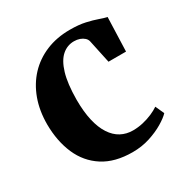

<svg xmlns="http://www.w3.org/2000/svg" viewBox="-135 -660 754 782"><g transform="rotate(-30 242.0 -269.0)"><path d="M270 11Q187 11 132.5 -24Q78 -59 51.2 -120.5Q24.5 -182 24 -261Q24 -325 43.2 -377.8Q62.5 -430.5 98.2 -468.8Q134 -507 184.2 -528Q234.5 -549 296.5 -549Q338.5 -549 368.5 -542.2Q398.5 -535.5 420 -527.8Q441.5 -520 456 -517L450.5 -357.5H368L345 -465.5Q343 -476 334.5 -483.8Q326 -491.5 314 -495.8Q302 -500 287.5 -500Q255.5 -500 231 -478.5Q206.5 -457 192.5 -410.5Q178.5 -364 178 -288.5Q178 -231.5 187.8 -189.5Q197.5 -147.5 215.8 -119.8Q234 -92 259.2 -78.5Q284.5 -65 315 -65Q339.5 -65 363 -70.5Q386.5 -76 406.8 -84.8Q427 -93.5 441.5 -103.5L460 -62.5Q446 -47.5 417.5 -30.5Q389 -13.5 351 -1.2Q313 11 270 11Z"/></g></svg>

Font: Merriweather 72pt
Style: Bold
Weight: 700
Version: Version 2.100